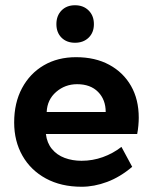

<svg xmlns="http://www.w3.org/2000/svg" viewBox="-20 -692 572 732"><path d="M484 -56Q438 -17 388.5 1.5Q339 20 291 20Q213 20 155 -11.5Q97 -43 65.5 -98.5Q34 -154 34 -225Q34 -300 64 -356Q94 -412 147 -443Q200 -474 270 -474Q343 -474 396.5 -445Q450 -416 479.5 -364.5Q509 -313 509 -243Q509 -230 507.5 -213Q506 -196 503 -181H155Q159 -147 178 -124Q197 -101 226.5 -90Q256 -79 291 -79Q333 -79 372 -93Q411 -107 443 -132ZM383 -265Q383 -312 354 -341.5Q325 -371 274 -371Q228 -371 194 -341.5Q160 -312 158 -265ZM266 -672Q298 -672 318 -652Q338 -632 338 -600Q338 -568 318 -548.5Q298 -529 266 -529Q234 -529 214.5 -548.5Q195 -568 195 -600Q195 -632 214.5 -652Q234 -672 266 -672Z"/></svg>

Font: Podkova ExtraBold
Style: Regular
Weight: 800
Designer: Ilya Yudin
Foundry: Cyreal (www.cyreal.org)
Version: Version 2.103